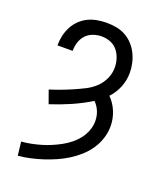

<svg xmlns="http://www.w3.org/2000/svg" viewBox="-139 -616 778 928"><g transform="rotate(20 250.0 -152.5)"><path d="M64 223 56 153Q81 151 106 146Q131 141 155 134Q179 127 202.5 117Q226 107 248 95Q270 83 290 67Q310 51 325.5 31Q341 11 350 -13Q359 -37 359 -62Q359 -88 349.5 -111.5Q340 -135 322 -153Q275 -124 223.5 -101.5Q172 -79 119 -62L95 -129Q124 -138 152 -148.5Q180 -159 207.5 -171Q235 -183 262 -196.5Q289 -210 311 -230.5Q333 -251 346 -279Q359 -307 359 -337Q359 -360 352 -382.5Q345 -405 330.5 -423Q316 -441 294 -449.5Q272 -458 249 -458Q227 -458 205.5 -450.5Q184 -443 169 -427Q154 -411 147 -389.5Q140 -368 140 -345V-344H62V-346Q62 -371 67.5 -395Q73 -419 84.5 -441Q96 -463 114 -480.5Q132 -498 153.5 -508.5Q175 -519 199.5 -523.5Q224 -528 249 -528Q274 -528 299 -523.5Q324 -519 346 -507Q368 -495 385.5 -476Q403 -457 414 -434.5Q425 -412 430.5 -387.5Q436 -363 436 -338Q436 -300 421.5 -264Q407 -228 381 -201Q408 -174 422.5 -138Q437 -102 437 -64Q437 -32 427 -1Q417 30 399 56.5Q381 83 357 104.5Q333 126 306 143Q279 160 249.5 173Q220 186 189.5 196Q159 206 127.5 213Q96 220 64 223Z"/></g></svg>

Font: Iosevka www.saffi
Style: Regular
Weight: 400
Monospace: yes
Designer: Belleve Invis
Foundry: Belleve Invis
Version: Version 22.0.2; ttfautohint (v1.8.3)